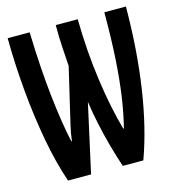

<svg xmlns="http://www.w3.org/2000/svg" viewBox="-107 -804 813 894"><g transform="rotate(-15 300.0 -357.0)"><path d="M111 0Q78 -96 56.5 -213.5Q35 -331 23.5 -458.5Q12 -586 11 -713H117Q122 -540 137 -404Q152 -268 173 -173H176Q180 -208 188 -242.5Q196 -277 205 -315L252 -515Q248 -568 245.5 -613.5Q243 -659 243 -714H349Q351 -560 371 -417.5Q391 -275 422 -167H425Q442 -234 453.5 -313Q465 -392 471 -490Q477 -588 477 -713H581Q580 -504 553 -323.5Q526 -143 474 0H375Q359 -47 343 -104.5Q327 -162 314.5 -221Q302 -280 295 -330L222 0Z"/></g></svg>

Font: Noto Sans Mono SemiBold
Style: Regular
Weight: 600
Designer: Monotype Design Team
Foundry: Monotype Imaging Inc.
Version: Version 2.014; ttfautohint (v1.8.4.7-5d5b)